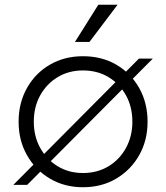

<svg xmlns="http://www.w3.org/2000/svg" viewBox="-20 -776 698 806"><path d="M328.3 10Q407.4 10 468.5 -26.5Q529.7 -63 564.6 -125Q599.5 -187 599.5 -265Q599.5 -343.8 564.6 -406.1Q529.7 -468.5 468.5 -504.3Q407.4 -540 328.3 -540Q250.3 -540 189.1 -504.3Q127.9 -468.5 93 -406.1Q58.1 -343.8 58.1 -265Q58.1 -187 93 -125Q127.9 -63 189.1 -26.5Q250.3 10 328.3 10ZM328.3 -49.7Q268.4 -49.7 221.8 -78.3Q175.2 -106.9 148.5 -155.6Q121.9 -204.3 121.9 -265Q121.9 -326.9 148.5 -375.3Q175.2 -423.6 221.8 -452Q268.4 -480.3 328.3 -480.3Q389.2 -480.3 435.9 -452Q482.5 -423.6 509.1 -375.3Q535.7 -326.9 535.7 -265Q535.7 -204.3 509.1 -155.5Q482.5 -106.6 435.9 -78.2Q389.2 -49.7 328.3 -49.7ZM621.5 -530H563.2L36.1 0H94.2ZM473.4 -756H392.7L294.7 -600Q294.7 -600 300.7 -600Q306.7 -600 316.1 -600Q325.5 -600 334.6 -600Q343.6 -600 349.6 -600Q355.6 -600 355.6 -600Z"/></svg>

Font: Roundo Variable
Style: Regular
Weight: 200
Designer: Shiva Nallaperumal
Foundry: Indian Type Foundry
Version: Version 2.000